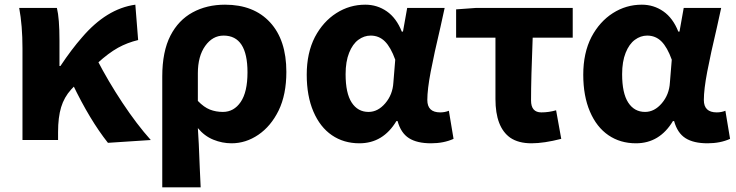

<svg xmlns="http://www.w3.org/2000/svg" viewBox="-20 -598 3143 820"><path d="M62 -564H223Q234 -520 234 -425V-316H238Q286 -388 330 -438Q435 -561 558 -578L570 -427Q524 -416 484 -394Q443 -371 397 -329Q351 -287 284 -216Q254 -183 241 -140Q228 -97 228 -34V0H76V-392Q76 -489 62 -564ZM290 -239 394 -344Q442 -251 503 -159Q564 -67 624 0L441 12Q364 -85 290 -239Z M708 -446Q742 -512 802.5 -545Q863 -578 941 -578Q1064 -578 1133.5 -502.5Q1203 -427 1203 -291Q1203 -194 1170 -126Q1137 -59 1083.5 -22.5Q1030 14 969 14Q929 14 891 -1.5Q853 -17 825 -51Q829 3 833 115L837 202H673V-271Q673 -378 708 -446ZM1037 -289Q1037 -446 935 -446Q888 -446 856.5 -402Q825 -358 825 -285V-167Q851 -140 876.5 -130Q902 -120 932 -120Q979 -120 1008 -162.5Q1037 -205 1037 -289Z M1290 -279Q1290 -372 1325 -440Q1360 -506 1416.5 -542Q1473 -578 1540 -578Q1591 -578 1632 -549.5Q1673 -521 1696 -463H1701L1719 -564H1879L1861 -482Q1834 -368 1819.5 -292Q1805 -216 1805 -171Q1805 -118 1860 -118Q1880 -118 1897 -125L1917 -5Q1875 14 1821 14Q1761 14 1726.5 -8Q1692 -30 1678 -81H1673Q1616 14 1515 14Q1448 14 1397.5 -20.5Q1347 -55 1318.5 -121.5Q1290 -188 1290 -279ZM1660 -245 1668 -343Q1649 -396 1624 -421Q1599 -446 1563 -446Q1535 -446 1510.5 -428Q1486 -410 1471 -372.5Q1456 -335 1456 -281Q1456 -200 1482 -160Q1508 -120 1554 -120Q1594 -120 1625.5 -157Q1657 -194 1660 -245Z M2159 -10Q2096 -55 2096 -175V-437H1928V-558L2011 -564H2426V-437H2255Q2248 -264 2248 -169Q2248 -118 2292 -118Q2324 -118 2355 -127L2377 -5Q2303 14 2250 14Q2194 14 2159 -10Z M2471 -279Q2471 -372 2506 -440Q2541 -506 2597.5 -542Q2654 -578 2721 -578Q2772 -578 2813 -549.5Q2854 -521 2877 -463H2882L2900 -564H3060L3042 -482Q3015 -368 3000.5 -292Q2986 -216 2986 -171Q2986 -118 3041 -118Q3061 -118 3078 -125L3098 -5Q3056 14 3002 14Q2942 14 2907.5 -8Q2873 -30 2859 -81H2854Q2797 14 2696 14Q2629 14 2578.5 -20.5Q2528 -55 2499.5 -121.5Q2471 -188 2471 -279ZM2841 -245 2849 -343Q2830 -396 2805 -421Q2780 -446 2744 -446Q2716 -446 2691.5 -428Q2667 -410 2652 -372.5Q2637 -335 2637 -281Q2637 -200 2663 -160Q2689 -120 2735 -120Q2775 -120 2806.5 -157Q2838 -194 2841 -245Z"/></svg>

Font: Merged Yaku Han JP ExtraBold
Style: Regular
Weight: 800
Designer: Ryoko NISHIZUKA 西塚涼子 (kana, bopomofo & ideographs); Paul D. Hunt (Latin, Greek & Cyrillic); Sandoll Communications 산돌커뮤니
Foundry: Adobe
Version: Version 2.004